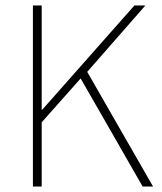

<svg xmlns="http://www.w3.org/2000/svg" viewBox="-20 -680 590 700"><path d="M100 0H132V-234L274 -394L500 0H538L298 -418L510 -660H470L134 -280H132V-660H100V0Z"/></svg>

Font: Assistant ExtraLight
Style: Regular
Weight: 275
Designer: Hebrew By Ben Nathan, Latin by Paul Hunt
Version: Version 2.001;PS 002.001;hotconv 1.0.88;makeotf.lib2.5.64775